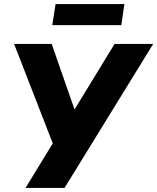

<svg xmlns="http://www.w3.org/2000/svg" viewBox="-20 -920 770 940"><path d="M105 0 253 -242 248 -193 49 -705H233L354 -358H329L541 -705H730L296 0ZM236 -797 252 -900H589L574 -797Z"/></svg>

Font: Nunito Sans 10pt SemiCondensed Black
Style: Italic
Weight: 900
Width: 4
Italic angle: -9°
Designer: Vernon Adams
Foundry: Vernon Adams
Version: Version 3.101;gftools[0.9.27]